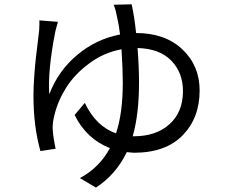

<svg xmlns="http://www.w3.org/2000/svg" viewBox="-20 -810 1040 888"><path d="M593.8 -179.7H598.6Q702.1 -179.7 764.2 -235.8Q826.2 -292 826.2 -388.7Q826.2 -473.6 772.5 -529.3Q718.8 -585 616.2 -587.9Q623 -499 623 -427.7Q623 -282.2 593.8 -179.7ZM505.9 -788.1 588.9 -790Q601.6 -733.4 609.4 -657.2Q744.1 -657.2 823.7 -581.5Q903.3 -505.9 903.3 -391.6Q903.3 -264.6 824.7 -184.1Q746.1 -103.5 598.6 -103.5L566.4 -106.4Q516.6 -2.9 423.8 57.6L349.6 13.7Q440.4 -35.2 488.3 -125Q378.9 -168 325.2 -278.3L372.1 -334Q424.8 -224.6 516.6 -193.4Q547.9 -286.1 547.9 -427.7Q547.9 -488.3 542 -582Q460.9 -567.4 393.1 -517.1Q325.2 -466.8 286.1 -404.8Q247.1 -342.8 231.4 -276.4Q222.7 -243.2 223.6 -214.8Q225.6 -175.8 237.3 -122.1L167 -111.3Q134.8 -224.6 134.8 -367.2Q134.8 -406.2 138.2 -455.6Q141.6 -504.9 145.5 -538.6Q149.4 -572.3 154.8 -616.7Q160.2 -661.1 161.1 -669.9Q163.1 -704.1 162.1 -715.8L248 -709Q238.3 -675.8 235.4 -662.1Q200.2 -482.4 208 -374Q249 -482.4 337.4 -556.2Q425.8 -629.9 535.2 -650.4Q530.3 -692.4 522.5 -726.6Q515.6 -763.7 505.9 -788.1Z"/></svg>

Font: Gen Shin Gothic Monospace Regular
Style: Regular
Weight: 400
Designer: [Source Han Sans]
Ryoko NISHIZUKA  (kana & ideographs); Paul D. Hunt (Latin, Greek & Cyrillic); Wenlong ZHANG  (bopomofo
Version: Version 1.002.20150607